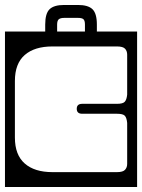

<svg xmlns="http://www.w3.org/2000/svg" viewBox="-40 -733 572 773"><path d="M350 -634V-606H512V20H-20V-606H142V-634Q142 -679 159.8 -696Q177.5 -713 218 -713H274Q314.5 -713 332.2 -696Q350 -679 350 -634ZM190 -634V-606H302V-634Q302 -650 296 -655.5Q290 -661 274 -661H219Q203.5 -661 196.8 -655.5Q190 -650 190 -634ZM269 -295Q269 -315 291 -315H431Q455 -315 462.5 -323.5Q470 -332 472 -352V-513Q472 -527.5 463.5 -536.8Q455 -546 431 -546H171Q99 -546 59.5 -511.5Q20 -477 20 -407V-179Q20 -109.5 59.5 -74.8Q99 -40 171 -40H431Q455 -40 463.5 -49.5Q472 -59 472 -73V-238Q470 -259 462.5 -267Q455 -275 431 -275H291Q269 -275 269 -295Z"/></svg>

Font: Honk Rounded
Style: Regular
Weight: 400
Designer: Noopur Datye & Yesha Goshar
Foundry: Ek Type
Version: Version 1.000